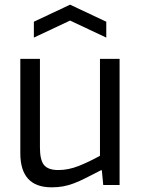

<svg xmlns="http://www.w3.org/2000/svg" viewBox="-20 -792 603 822"><path d="M125 -699 280 -772 435 -699V-631L280 -704L125 -631ZM201 10Q67 10 67 -136V-540H151V-160Q151 -107 168.5 -85.5Q186 -64 230 -64Q273 -64 317 -81.5Q361 -99 408 -125V-540H492V0H422L416 -63H412Q375 -44 347.5 -30Q320 -16 296 -7Q272 2 249.5 6Q227 10 201 10Z"/></svg>

Font: Encode Sans Narrow
Style: Regular
Weight: 400
Designer: Pablo Impallari, Andres Torresi
Foundry: Pablo Impallari, Andres Torresi
Version: Version 1.000; ttfautohint (v1.00) -l 8 -r 50 -G 200 -x 14 -